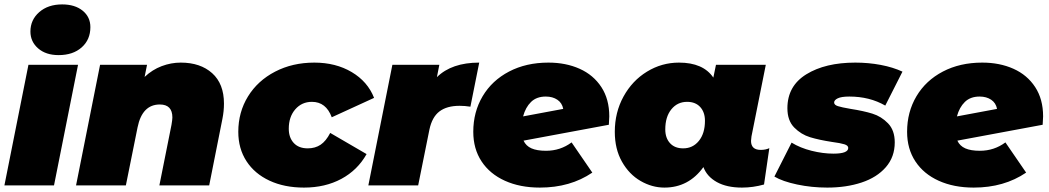

<svg xmlns="http://www.w3.org/2000/svg" viewBox="-25 -841 4757 871"><path d="M104 -547H329L220 0H-5ZM113 -698Q113 -751 153 -786Q193 -821 257 -821Q315 -821 350 -792.5Q385 -764 385 -718Q385 -661 345.5 -626Q306 -591 241 -591Q183 -591 148 -621.5Q113 -652 113 -698Z M991 -371Q991 -337 984 -302L924 0H698L753 -275Q757 -299 757 -308Q757 -367 700 -367Q620 -367 599 -263L546 0H320L429 -547H642L631 -492Q666 -525 708.5 -541Q751 -557 795 -557Q884 -557 937.5 -509Q991 -461 991 -371Z M1056 -243Q1056 -332 1100 -403.5Q1144 -475 1223 -516Q1302 -557 1401 -557Q1498 -557 1570.5 -514Q1643 -471 1672 -397L1480 -309Q1454 -379 1390 -379Q1344 -379 1314.5 -345Q1285 -311 1285 -257Q1285 -217 1307.5 -192.5Q1330 -168 1371 -168Q1405 -168 1429.5 -184.5Q1454 -201 1473 -238L1638 -142Q1597 -69 1523.5 -29.5Q1450 10 1354 10Q1265 10 1197.5 -21.5Q1130 -53 1093 -110Q1056 -167 1056 -243Z M2149 -557 2109 -357Q2084 -361 2060 -361Q2002 -361 1968.5 -335.5Q1935 -310 1923 -253L1872 0H1646L1755 -547H1968L1957 -491Q2024 -557 2149 -557Z M2739 -313Q2739 -301 2737 -275L2350 -203Q2361 -179 2386 -168Q2411 -157 2452 -157Q2517 -157 2568 -195L2662 -58Q2562 10 2424 10Q2334 10 2265.5 -21Q2197 -52 2159.5 -109Q2122 -166 2122 -243Q2122 -333 2164.5 -404.5Q2207 -476 2284.5 -516.5Q2362 -557 2463 -557Q2542 -557 2604.5 -529Q2667 -501 2703 -446Q2739 -391 2739 -313ZM2348 -313 2530 -347Q2525 -374 2503.5 -388.5Q2482 -403 2451 -403Q2409 -403 2384 -378.5Q2359 -354 2348 -313Z M3465 -169 3441 -4Q3391 10 3341 10Q3272 10 3227 -15Q3182 -40 3166 -83Q3099 10 2989 10Q2933 10 2881 -20Q2829 -50 2796.5 -107.5Q2764 -165 2764 -243Q2764 -331 2803.5 -403Q2843 -475 2910 -516Q2977 -557 3055 -557Q3165 -557 3211 -489L3223 -547H3449L3384 -222Q3382 -206 3382 -202Q3382 -161 3426 -161Q3449 -161 3465 -169ZM3173 -293Q3173 -332 3151.5 -355.5Q3130 -379 3092 -379Q3048 -379 3020.5 -345Q2993 -311 2993 -254Q2993 -215 3014.5 -191.5Q3036 -168 3074 -168Q3118 -168 3145.5 -202Q3173 -236 3173 -293Z M3488 -40 3566 -194Q3605 -170 3656.5 -157Q3708 -144 3756 -144Q3823 -144 3823 -170Q3823 -181 3805.5 -186.5Q3788 -192 3750 -197Q3691 -206 3650 -218.5Q3609 -231 3578 -262.5Q3547 -294 3547 -350Q3547 -451 3633 -504Q3719 -557 3855 -557Q3915 -557 3970.5 -546.5Q4026 -536 4069 -516L3991 -362Q3920 -403 3828 -403Q3792 -403 3775.5 -395Q3759 -387 3759 -376Q3759 -365 3776 -359.5Q3793 -354 3834 -347Q3892 -338 3932.5 -325.5Q3973 -313 4003.5 -281.5Q4034 -250 4034 -195Q4034 -129 3993.5 -82.5Q3953 -36 3883.5 -13Q3814 10 3728 10Q3657 10 3591 -4Q3525 -18 3488 -40Z M4707 -313Q4707 -301 4705 -275L4318 -203Q4329 -179 4354 -168Q4379 -157 4420 -157Q4485 -157 4536 -195L4630 -58Q4530 10 4392 10Q4302 10 4233.5 -21Q4165 -52 4127.5 -109Q4090 -166 4090 -243Q4090 -333 4132.5 -404.5Q4175 -476 4252.5 -516.5Q4330 -557 4431 -557Q4510 -557 4572.5 -529Q4635 -501 4671 -446Q4707 -391 4707 -313ZM4316 -313 4498 -347Q4493 -374 4471.5 -388.5Q4450 -403 4419 -403Q4377 -403 4352 -378.5Q4327 -354 4316 -313Z"/></svg>

Font: Montserrat Alternates Black
Style: Italic
Weight: 900
Italic angle: -11.3°
Designer: Julieta Ulanovsky
Foundry: Julieta Ulanovsky
Version: Version 7.200